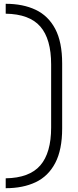

<svg xmlns="http://www.w3.org/2000/svg" viewBox="-20 -760 411 1010"><path d="M10 230V178Q135 176 192 110Q249 44 249 -89V-421Q249 -555 192 -620.5Q135 -686 10 -688V-740Q101 -740 167.5 -708.5Q234 -677 270.5 -608Q307 -539 307 -426V-84Q307 28 270.5 97.5Q234 167 167.5 198.5Q101 230 10 230Z"/></svg>

Font: Space Grotesk Variable Light
Style: Regular
Weight: 300
Designer: Florian Karsten
Foundry: Florian Karsten
Version: Version 2.000